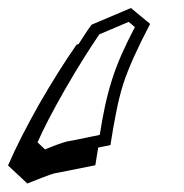

<svg xmlns="http://www.w3.org/2000/svg" viewBox="-42 -334 447 467"><path d="M323.2 -275.9Q300.3 -232.4 283.9 -196Q267.6 -159.7 257.8 -129.9Q248.5 -100.6 241 -63Q233.4 -25.4 226.6 19Q218.8 20.5 211.4 22Q204.1 23.4 196.8 24.9Q194.8 35.2 193.4 45.9Q191.9 56.6 189.9 67.9Q170.9 71.8 153.8 75.2Q136.7 78.6 123 81.3Q109.4 84 101.1 85.7Q92.8 87.4 91.3 87.4Q82 89.8 64.2 96.7Q46.4 103.5 24.4 112.3L-22.5 68.4Q-7.8 34.7 11.2 -2.7Q30.3 -40 53.7 -81.5Q77.1 -122.1 99.4 -157.5Q121.6 -192.9 144 -225.1L149.4 -227.1Q157.2 -239.3 164.8 -251Q172.4 -262.7 180.7 -273.9L276.4 -314.5ZM271 -280.8 199.7 -250.5Q181.2 -223.6 160.4 -190.4Q139.6 -157.2 115.7 -115.7Q92.3 -74.7 75.9 -43Q59.6 -11.2 49.3 12.2L67.4 29.3Q83 22.9 96.2 18.1Q109.4 13.2 120.1 10.3Q125.5 9.8 200.7 -5.9Q206.1 -41.5 213.1 -74.5Q220.2 -107.4 230 -138.7Q239.7 -169.9 253.9 -201.9Q268.1 -233.9 286.1 -268.1Z"/></svg>

Font: XB Kayhan Sayeh
Style: Regular
Weight: 700
Designer: Behnam
Foundry: Irmug
Version: Version 7.300 2009